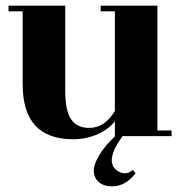

<svg xmlns="http://www.w3.org/2000/svg" viewBox="-20 -480 660 677"><path d="M585 0H412Q348 88 392 121Q423 142 448 119L458 131Q422 177 376 177Q333 177 317 148Q299 116 332 64Q350 34 386 0H385V-53Q366 -26 325.5 -7.5Q285 11 238 11Q60 11 60 -182V-440H10V-460H210V-160Q210 -89 231 -59Q252 -29 294 -29Q350 -29 385 -89V-440H335V-460H535V-20H585Z"/></svg>

Font: Rozha One
Style: Regular
Weight: 400
Designer: Tim Donaldson, Indian Type Foundry
Foundry: Indian Type Foundry
Version: Version 1.301;PS 1.0;hotconv 1.0.78;makeotf.lib2.5.61930; tt